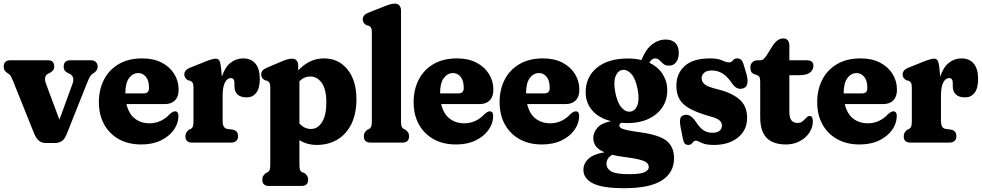

<svg xmlns="http://www.w3.org/2000/svg" viewBox="-27 -768 5290 1034"><path d="M270.5 2H217.5Q177.5 2 157 -48.5L43 -332.5Q35 -351.5 31 -358.2Q27 -365 19.5 -370.5L10 -376.5Q0 -385 -3.5 -391.5Q-7 -398 -7 -409Q-7 -443.5 29 -443.5H231.5Q265 -443.5 265 -409Q265 -396.5 258.8 -389.5Q252.5 -382.5 241 -375L230.5 -370Q206.5 -356.5 221 -316L293 -123.5L363.5 -317Q377.5 -354.5 348.5 -370.5L337.5 -375Q325.5 -382.5 320.8 -389.2Q316 -396 316 -409Q316 -443.5 352 -443.5H462.5Q479 -443.5 489 -434.2Q499 -425 499 -409Q499 -390 481 -377L471.5 -371Q463.5 -365 457.2 -354.8Q451 -344.5 438 -311.5L331.5 -44Q320.5 -17.5 305 -7.8Q289.5 2 270.5 2Z M935 -285Q935 -247.5 915.5 -227.5Q896 -207.5 860.5 -207.5H654Q666 -155.5 698.8 -129.8Q731.5 -104 778.5 -104Q810.5 -104 838.5 -117.2Q866.5 -130.5 885.5 -152Q903.5 -168.5 915.5 -168.5Q934.5 -168.5 934 -141.5Q933 -102 908.2 -67.5Q883.5 -33 839 -11.5Q794.5 10 733.5 10Q664.5 10 613.2 -18.5Q562 -47 533.8 -98.2Q505.5 -149.5 505.5 -217.5Q505.5 -285 532.5 -338.2Q559.5 -391.5 611.8 -422.5Q664 -453.5 740 -453.5Q800 -453.5 843.8 -430.8Q887.5 -408 911.2 -369.8Q935 -331.5 935 -285ZM718 -374.5Q688 -374.5 668 -347.5Q648 -320.5 648 -265.5V-265H747Q775.5 -265 775.5 -294Q775.5 -334 758.8 -354.2Q742 -374.5 718 -374.5Z M1162.5 -410.5 1168 -355Q1184 -405.5 1214.2 -429.5Q1244.5 -453.5 1282.5 -453.5Q1325 -453.5 1348.5 -425.5Q1372 -397.5 1372 -343Q1372 -291.5 1352.5 -267.5Q1333 -243.5 1302 -243.5Q1269 -243.5 1252.2 -259.2Q1235.5 -275 1235.5 -303V-321.5Q1235.5 -347.5 1215.5 -347.5Q1197 -347.5 1184.5 -323.8Q1172 -300 1172 -253V-117Q1172 -78 1196 -74L1225.5 -70Q1255 -65 1255 -34Q1255 -19 1245.5 -9.5Q1236 0 1218 0H1007.5Q971.5 0 971.5 -34Q971.5 -46.5 976.5 -54.5Q981.5 -62.5 991.5 -70L1001 -74Q1008.5 -78.5 1011.8 -86.8Q1015 -95 1015 -117V-296Q1015 -314 1011 -321.2Q1007 -328.5 998 -333L986 -335.5Q965.5 -347 965.5 -366.5Q965.5 -379 973.2 -388.2Q981 -397.5 999 -404.5L1084 -438.5Q1119 -452 1135.5 -452Q1146.5 -452 1153 -443.5Q1159.5 -435 1162.5 -410.5Z M1579 -415.5V-389Q1608 -420 1642.5 -436.8Q1677 -453.5 1718.5 -453.5Q1796 -453.5 1844.2 -394.2Q1892.5 -335 1892.5 -234Q1892.5 -155 1865.2 -100Q1838 -45 1789.8 -16.2Q1741.5 12.5 1679 12.5Q1626 12.5 1585.5 -13.5V116.5Q1585.5 138.5 1588.8 146.8Q1592 155 1599.5 159.5L1612.5 163.5Q1621.5 170.5 1627 178.8Q1632.5 187 1632.5 199.5Q1632.5 233.5 1596.5 233.5H1421.5Q1385.5 233.5 1385.5 199.5Q1385.5 187 1390.8 179Q1396 171 1405.5 163.5L1414.5 159.5Q1422 155.5 1425.2 147Q1428.5 138.5 1428.5 116.5V-296Q1428.5 -314 1424.8 -321.2Q1421 -328.5 1412 -333L1400 -335.5Q1379.5 -347 1379.5 -366.5Q1379.5 -379 1387 -388Q1394.5 -397 1413 -404.5L1483.5 -434.5Q1506.5 -444.5 1520.5 -448.2Q1534.5 -452 1545 -452Q1562 -452 1570.5 -441.8Q1579 -431.5 1579 -415.5ZM1644 -356Q1610.5 -356 1585.5 -330.5V-103.5Q1599.5 -87.5 1615 -80.5Q1630.5 -73.5 1648 -73.5Q1684 -73.5 1707.2 -110.2Q1730.5 -147 1730.5 -215.5Q1730.5 -286.5 1706 -321.2Q1681.5 -356 1644 -356Z M2132.5 -712V-117Q2132.5 -95 2135.8 -86.8Q2139 -78.5 2146.5 -74L2156 -70Q2165.5 -62.5 2170.8 -54.5Q2176 -46.5 2176 -34Q2176 0 2140 0H1968.5Q1932.5 0 1932.5 -34Q1932.5 -46.5 1937.5 -54.5Q1942.5 -62.5 1952.5 -70L1961.5 -74Q1969 -78.5 1972.2 -86.8Q1975.5 -95 1975.5 -117V-592.5Q1975.5 -610.5 1971.8 -617.8Q1968 -625 1959 -629.5L1947 -632Q1926.5 -643.5 1926.5 -663Q1926.5 -675.5 1933.8 -684.5Q1941 -693.5 1960 -701L2041 -733Q2063.5 -742 2076.2 -745.2Q2089 -748.5 2099.5 -748.5Q2116 -748.5 2124.2 -738.2Q2132.5 -728 2132.5 -712Z M2630 -285Q2630 -247.5 2610.5 -227.5Q2591 -207.5 2555.5 -207.5H2349Q2361 -155.5 2393.8 -129.8Q2426.5 -104 2473.5 -104Q2505.5 -104 2533.5 -117.2Q2561.5 -130.5 2580.5 -152Q2598.5 -168.5 2610.5 -168.5Q2629.5 -168.5 2629 -141.5Q2628 -102 2603.2 -67.5Q2578.5 -33 2534 -11.5Q2489.5 10 2428.5 10Q2359.5 10 2308.2 -18.5Q2257 -47 2228.8 -98.2Q2200.5 -149.5 2200.5 -217.5Q2200.5 -285 2227.5 -338.2Q2254.5 -391.5 2306.8 -422.5Q2359 -453.5 2435 -453.5Q2495 -453.5 2538.8 -430.8Q2582.5 -408 2606.2 -369.8Q2630 -331.5 2630 -285ZM2413 -374.5Q2383 -374.5 2363 -347.5Q2343 -320.5 2343 -265.5V-265H2442Q2470.5 -265 2470.5 -294Q2470.5 -334 2453.8 -354.2Q2437 -374.5 2413 -374.5Z M3093 -285Q3093 -247.5 3073.5 -227.5Q3054 -207.5 3018.5 -207.5H2812Q2824 -155.5 2856.8 -129.8Q2889.5 -104 2936.5 -104Q2968.5 -104 2996.5 -117.2Q3024.5 -130.5 3043.5 -152Q3061.5 -168.5 3073.5 -168.5Q3092.5 -168.5 3092 -141.5Q3091 -102 3066.2 -67.5Q3041.5 -33 2997 -11.5Q2952.5 10 2891.5 10Q2822.5 10 2771.2 -18.5Q2720 -47 2691.8 -98.2Q2663.5 -149.5 2663.5 -217.5Q2663.5 -285 2690.5 -338.2Q2717.5 -391.5 2769.8 -422.5Q2822 -453.5 2898 -453.5Q2958 -453.5 3001.8 -430.8Q3045.5 -408 3069.2 -369.8Q3093 -331.5 3093 -285ZM2876 -374.5Q2846 -374.5 2826 -347.5Q2806 -320.5 2806 -265.5V-265H2905Q2933.5 -265 2933.5 -294Q2933.5 -334 2916.8 -354.2Q2900 -374.5 2876 -374.5Z M3420.5 -55.5Q3522 -42 3562.5 -9.8Q3603 22.5 3603 84.5Q3603 161 3538 203.2Q3473 245.5 3334.5 245.5Q3217.5 245.5 3166.2 219.5Q3115 193.5 3115 147Q3115 112.5 3142 87.2Q3169 62 3228.5 52Q3194 37.5 3181 18Q3168 -1.5 3168 -24Q3168 -54 3189.8 -79.5Q3211.5 -105 3263.5 -115.5Q3197 -132.5 3162 -173.8Q3127 -215 3127 -271Q3127 -353.5 3187.5 -403.2Q3248 -453 3355 -453Q3394 -453 3427.5 -444.5L3428 -446Q3451 -503 3484.8 -529Q3518.5 -555 3558.5 -555Q3591.5 -555 3610 -536.8Q3628.5 -518.5 3628.5 -484Q3628.5 -451.5 3614.2 -433Q3600 -414.5 3576 -414.5Q3556.5 -414.5 3545.2 -424.2Q3534 -434 3524.5 -443.8Q3515 -453.5 3500.5 -453.5Q3492 -453.5 3484.8 -448.2Q3477.5 -443 3470 -430Q3517.5 -407.5 3542 -368.2Q3566.5 -329 3566.5 -282.5Q3566.5 -229 3539.5 -189.2Q3512.5 -149.5 3464.2 -127.2Q3416 -105 3352 -105Q3334 -105 3317 -106.5Q3308.5 -99.5 3308.5 -91.5Q3308.5 -85 3315.5 -79.5Q3322.5 -74 3346.5 -68.2Q3370.5 -62.5 3420.5 -55.5ZM3325.5 -391.5Q3300.5 -388 3288.2 -357.5Q3276 -327 3286.5 -271Q3297.5 -214.5 3320 -189Q3342.5 -163.5 3368 -167Q3393 -170 3405.2 -200.5Q3417.5 -231 3407 -287Q3396 -344 3373.5 -369.2Q3351 -394.5 3325.5 -391.5ZM3239 115Q3239 139 3264 154.5Q3289 170 3360.5 170Q3421.5 170 3444.2 159.2Q3467 148.5 3467 132Q3467 119 3457 109.2Q3447 99.5 3418 91.8Q3389 84 3332.5 77Q3297 72.5 3269.5 65.5Q3252.5 76.5 3245.8 88.5Q3239 100.5 3239 115Z M3810 -53Q3836 -53 3848.5 -64.2Q3861 -75.5 3861 -91.5Q3861 -106.5 3849.5 -118.2Q3838 -130 3800.5 -140.5Q3728 -160.5 3687.8 -183Q3647.5 -205.5 3631.5 -235.2Q3615.5 -265 3615.5 -306.5Q3615.5 -371.5 3660.2 -412.5Q3705 -453.5 3796.5 -453.5Q3839 -453.5 3861.8 -442.8Q3884.5 -432 3899.5 -432Q3912 -432 3919.8 -442.8Q3927.5 -453.5 3944 -453.5Q3955.5 -453.5 3964.2 -446Q3973 -438.5 3979 -416L3994 -366Q4001 -338 3997.8 -319Q3994.5 -300 3978.5 -293.5Q3943.5 -279 3916.5 -317.5Q3889.5 -357.5 3863 -373Q3836.5 -388.5 3807.5 -388.5Q3778.5 -388.5 3765 -376Q3751.5 -363.5 3751.5 -346.5Q3751.5 -328 3767.8 -314.2Q3784 -300.5 3832.5 -288.5Q3911 -270 3953.8 -234Q3996.5 -198 3996.5 -133Q3996.5 -67 3947 -27.2Q3897.5 12.5 3818 12.5Q3784.5 12.5 3766.2 6.8Q3748 1 3738.2 -4.8Q3728.5 -10.5 3722 -10.5Q3710 -10.5 3702.2 1Q3694.5 12.5 3679.5 12.5Q3668 12.5 3661 5Q3654 -2.5 3650.5 -21.5L3638.5 -82Q3633 -111.5 3636.2 -127.8Q3639.5 -144 3657.5 -148.5Q3689.5 -156.5 3717.5 -116.5Q3740.5 -80.5 3761 -66.8Q3781.5 -53 3810 -53Z M4049 -364 4034 -369Q4021 -375 4017.5 -384.2Q4014 -393.5 4014 -406Q4014 -422.5 4025.2 -433Q4036.5 -443.5 4054.5 -443.5H4069.5Q4077 -443.5 4084.2 -449.2Q4091.5 -455 4103 -472L4136 -525Q4162 -561 4190 -561Q4224 -561 4224 -521V-443.5H4317.5Q4353.5 -443.5 4353.5 -413.5Q4353.5 -392 4335.5 -377.5Q4317.5 -363 4277 -363H4224V-164.5Q4224 -106 4267 -106Q4284.5 -106 4295.8 -115.2Q4307 -124.5 4315.5 -134Q4324 -143.5 4334 -143.5Q4350.5 -143.5 4350.5 -114Q4350.5 -81.5 4331.5 -53.2Q4312.5 -25 4279.8 -7.5Q4247 10 4206 10Q4136.5 10 4101.8 -25.5Q4067 -61 4067 -137.5V-326Q4067 -342 4064.2 -350.2Q4061.5 -358.5 4049 -364Z M4803.5 -285Q4803.5 -247.5 4784 -227.5Q4764.5 -207.5 4729 -207.5H4522.5Q4534.5 -155.5 4567.2 -129.8Q4600 -104 4647 -104Q4679 -104 4707 -117.2Q4735 -130.5 4754 -152Q4772 -168.5 4784 -168.5Q4803 -168.5 4802.5 -141.5Q4801.5 -102 4776.8 -67.5Q4752 -33 4707.5 -11.5Q4663 10 4602 10Q4533 10 4481.8 -18.5Q4430.5 -47 4402.2 -98.2Q4374 -149.5 4374 -217.5Q4374 -285 4401 -338.2Q4428 -391.5 4480.2 -422.5Q4532.5 -453.5 4608.5 -453.5Q4668.5 -453.5 4712.2 -430.8Q4756 -408 4779.8 -369.8Q4803.5 -331.5 4803.5 -285ZM4586.5 -374.5Q4556.5 -374.5 4536.5 -347.5Q4516.5 -320.5 4516.5 -265.5V-265H4615.5Q4644 -265 4644 -294Q4644 -334 4627.2 -354.2Q4610.5 -374.5 4586.5 -374.5Z M5031 -410.5 5036.5 -355Q5052.5 -405.5 5082.8 -429.5Q5113 -453.5 5151 -453.5Q5193.5 -453.5 5217 -425.5Q5240.5 -397.5 5240.5 -343Q5240.5 -291.5 5221 -267.5Q5201.5 -243.5 5170.5 -243.5Q5137.5 -243.5 5120.8 -259.2Q5104 -275 5104 -303V-321.5Q5104 -347.5 5084 -347.5Q5065.5 -347.5 5053 -323.8Q5040.5 -300 5040.5 -253V-117Q5040.5 -78 5064.5 -74L5094 -70Q5123.5 -65 5123.5 -34Q5123.5 -19 5114 -9.5Q5104.5 0 5086.5 0H4876Q4840 0 4840 -34Q4840 -46.5 4845 -54.5Q4850 -62.5 4860 -70L4869.5 -74Q4877 -78.5 4880.2 -86.8Q4883.5 -95 4883.5 -117V-296Q4883.5 -314 4879.5 -321.2Q4875.5 -328.5 4866.5 -333L4854.5 -335.5Q4834 -347 4834 -366.5Q4834 -379 4841.8 -388.2Q4849.5 -397.5 4867.5 -404.5L4952.5 -438.5Q4987.5 -452 5004 -452Q5015 -452 5021.5 -443.5Q5028 -435 5031 -410.5Z"/></svg>

Font: Fraunces 144pt S100
Style: Bold
Weight: 700
Version: Version 1.000; ttfautohint (v1.8.3)